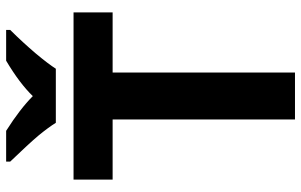

<svg xmlns="http://www.w3.org/2000/svg" viewBox="-196 -775 971 619"><g transform="rotate(-90 289.5 -465.5)"><path d="M403.3 -931.2C354.5 -902.3 316.4 -873.5 289.1 -845.2C262.2 -872.1 225.1 -900.9 177.2 -931.2H78.1V-918C116.7 -877.9 145 -847.2 162.6 -826.2C180.2 -804.7 193.8 -786.1 203.1 -771H377.4C387.7 -787.1 404.3 -809.1 427.2 -836.4C450.2 -863.3 475.1 -890.6 502.4 -918V-931.2ZM365.2 -587.9H559.1V-713.9H20V-587.9H213.9V0H365.2Z"/></g></svg>

Font: Noto Reveo Sans
Style: Bold
Weight: 700
Designer: Monotype Design team
Foundry: Monotype Imaging Inc.
Version: Version 1.04